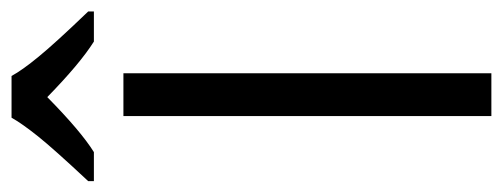

<svg xmlns="http://www.w3.org/2000/svg" viewBox="-326 -606 905 346"><g transform="rotate(-90 127.0 -432.5)"><path d="M91.3 0V-663.1H168.5V0ZM-25.9 -726.6Q31.7 -788.1 54.9 -817.1Q78.1 -846.2 88.4 -864.7H163.6Q173.8 -845.7 198.5 -815.7Q223.1 -785.6 279.8 -726.6V-716.3H225.6Q186 -741.2 125.5 -800.3Q64 -739.7 26.4 -716.3H-25.9Z"/></g></svg>

Font: Bpm'online Open Sans
Style: Regular
Weight: 400
Foundry: Ascender Corporation
Version: Version 1.10